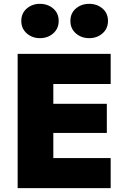

<svg xmlns="http://www.w3.org/2000/svg" viewBox="-20 -981 659 1001"><path d="M204 0H557V-157H204ZM204 -543H557V-700H204ZM204 -288H537V-440H204ZM72 -700V0H258V-700ZM347 -872Q347 -832 375.5 -807Q404 -782 445 -782Q486 -782 514.5 -807Q543 -832 543 -872Q543 -912 514.5 -936.5Q486 -961 445 -961Q404 -961 375.5 -936.5Q347 -912 347 -872ZM91 -872Q91 -832 119.5 -807Q148 -782 188 -782Q229 -782 257.5 -807Q286 -832 286 -872Q286 -912 257.5 -936.5Q229 -961 188 -961Q148 -961 119.5 -936.5Q91 -912 91 -872Z"/></svg>

Font: Jost ExtraBold
Style: Regular
Weight: 800
Version: Version 3.710